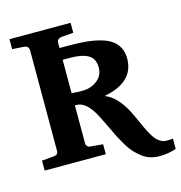

<svg xmlns="http://www.w3.org/2000/svg" viewBox="-110 -770 895 947"><g transform="rotate(-15 337.5 -296.5)"><path d="M279.8 -504.9H250V-334Q274.4 -332 305.2 -332Q349.1 -332 380.6 -356.9Q412.1 -381.8 412.1 -421.9Q412.1 -447.3 402.6 -464.1Q393.1 -481 374 -489.7Q355 -498.5 333 -501.7Q311 -504.9 279.8 -504.9ZM335 -50.8V0H22.9V-50.8L85 -56.2Q106.9 -58.1 106.9 -78.1V-589.8Q106.9 -614.7 82 -616.2L22.9 -620.1V-670.9H335V-620.1L272.9 -615.2Q263.7 -614.3 256.8 -608.2Q250 -602.1 250 -592.8V-564.9H295.9Q345.2 -564.9 383.3 -561.5Q421.4 -558.1 455.6 -548.8Q489.7 -539.6 511.7 -524.4Q533.7 -509.3 546.4 -485.4Q559.1 -461.4 559.1 -429.2Q559.1 -308.1 403.8 -278.8Q466.3 -254.9 512.2 -163.1Q520.5 -146.5 531.7 -121.6Q543 -96.7 550.5 -80.1Q558.1 -63.5 568.8 -44.2Q579.6 -24.9 589.4 -13.7Q599.1 -2.4 612.8 5.4Q626.5 13.2 642.1 13.2Q665 13.2 674.8 11.2V64Q634.8 78.1 589.8 78.1Q564 78.1 541.3 70.8Q518.6 63.5 499.8 48.6Q481 33.7 466.1 17.6Q451.2 1.5 436.5 -23.2Q421.9 -47.9 411.9 -66.9Q401.9 -85.9 389.2 -113.8Q352.1 -191.9 336.9 -215.3Q300.3 -272 257.8 -272H250V-77.1Q250 -69.3 256.1 -63Q262.2 -56.6 272.9 -56.2Z"/></g></svg>

Font: Veleka
Style: Bold
Weight: 700
Designer: Stefan Peev, Context Ltd, 2016; SIL International, 1997-2014.
Foundry: Stefan Peev, Context Ltd, 2016
Version: Version 1.000